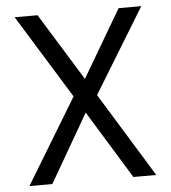

<svg xmlns="http://www.w3.org/2000/svg" viewBox="-51 -747 705 793"><g transform="rotate(-5 301.5 -350.0)"><path d="M39 0 253 -353 39 -700H134L306 -421L470 -700H564L350 -350L565 0H470L297 -282L134 0Z"/></g></svg>

Font: DM Sans 11pt
Style: Regular
Weight: 400
Version: Version 4.004;gftools[0.9.30]